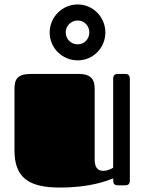

<svg xmlns="http://www.w3.org/2000/svg" viewBox="-20 -832 648 862"><path d="M405 -419C405 -450 410 -500 334 -500H120C58 -500 45 -477 45 -432V-157C45 -34 109 10 249 10C386 10 459 -20 488 -31C488 -9 491 0 508 0H539C551 0 563 -1 563 -23V-477C563 -499 551 -500 539 -500H508C491 -500 488 -488 488 -477V-79C479 -73 460 -65 445 -65C416 -65 405 -82 405 -119ZM203 -686C203 -617 259 -561 329 -561C398 -561 453 -617 453 -686C453 -755 398 -812 329 -812C259 -812 203 -755 203 -686ZM275 -687C275 -716 299 -740 329 -740C358 -740 381 -716 381 -687C381 -656 358 -633 329 -633C299 -633 275 -656 275 -687Z"/></svg>

Font: Fascinate
Style: Regular
Weight: 900
Designer: Astigmatic (AOETI)
Foundry: Astigmatic (AOETI)
Version: Version 1.000